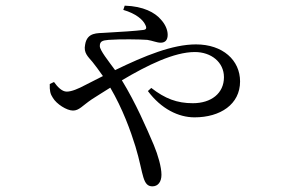

<svg xmlns="http://www.w3.org/2000/svg" viewBox="-20 -591 1040 679"><path d="M416 -556C461 -543 486 -521 494 -503C500 -491 497 -486 486 -485C464 -482 407 -478 350 -475C326 -473 288 -478 281 -433C275 -404 291 -391 307 -372C317 -359 329 -344 344 -322L283 -291C257 -277 233 -267 216 -267C199 -267 183 -284 171 -301L156 -294C155 -271 158 -258 167 -245C180 -223 216 -200 238 -200C260 -200 271 -217 305 -240C326 -253 347 -267 370 -281C414 -206 442 -128 459 -73C474 -24 481 18 487 36C494 59 503 68 519 68C539 68 551 52 551 27C551 0 539 -42 524 -78C498 -139 460 -227 411 -307C502 -361 596 -407 669 -407C727 -407 772 -371 772 -318C772 -261 727 -226 662 -226C606 -226 564 -242 515 -280L503 -269C550 -206 611 -176 668 -176C759 -176 829 -222 829 -303C829 -378 768 -434 673 -434C590 -434 492 -394 387 -343C363 -376 333 -413 333 -428C333 -445 342 -448 364 -450C407 -453 473 -452 501 -450C520 -447 535 -440 548 -440C564 -440 573 -449 573 -468C573 -486 564 -506 548 -523C528 -546 488 -569 421 -571Z"/></svg>

Font: Source Han Serif
Style: Regular
Weight: 400
Designer: Ryoko NISHIZUKA 西塚涼子 (kana & ideographs); Frank Grießhammer (Latin, Greek & Cyrillic); Wenlong ZHANG 张文龙 (bopomofo); San
Foundry: Adobe Systems Incorporated
Version: Version 1.001;PS 1.001;hotconv 16.6.54;makeotf.lib2.5.65590